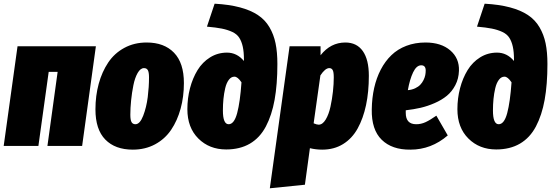

<svg xmlns="http://www.w3.org/2000/svg" viewBox="-32 -782 2957 1029"><path d="M222.2 0 276.9 -397H229L173.8 0H-12.2L62 -534.2H481.9L408.2 0Z M679.7 20Q585.4 20 532.5 -33.9Q479.5 -87.9 479.5 -195.8Q479.5 -269 497.1 -333Q514.6 -397 547.9 -446.8Q581.1 -496.6 634.3 -525.4Q687.5 -554.2 753.9 -554.2Q847.7 -554.2 900.6 -499.5Q953.6 -444.8 953.6 -336.9Q953.6 -263.7 936 -199.7Q918.5 -135.7 885.3 -86.4Q852.1 -37.1 799.1 -8.5Q746.1 20 679.7 20ZM693.8 -116.2Q717.8 -116.2 735.4 -161.6Q752.9 -207 759.8 -261.7Q766.6 -316.4 766.6 -367.2Q766.6 -395 760.3 -406Q753.9 -417 739.7 -417Q720.7 -417 705.8 -391.1Q690.9 -365.2 682.9 -325.2Q674.8 -285.2 670.7 -244.4Q666.5 -203.6 666.5 -167Q666.5 -138.7 673.1 -127.4Q679.7 -116.2 693.8 -116.2Z M1180.2 19Q1089.8 19 1031 -39.6Q972.2 -98.1 972.2 -196.8Q972.2 -255.4 986.3 -309.3Q1000.5 -363.3 1026.6 -406Q1052.7 -448.7 1093.8 -474.4Q1134.8 -500 1184.6 -500Q1237.8 -500 1275.4 -455.1V-460.9Q1275.4 -503.9 1269 -532.2Q1262.7 -560.5 1250 -580.1Q1237.3 -599.6 1212.4 -611.1Q1187.5 -622.6 1157 -628.7Q1126.5 -634.8 1077.1 -639.2L1118.2 -762.2Q1196.8 -757.8 1254.2 -742.4Q1311.5 -727.1 1350.1 -701.4Q1388.7 -675.8 1411.9 -636.5Q1435.1 -597.2 1444.8 -549.8Q1454.6 -502.4 1454.6 -439Q1454.6 -329.6 1439.7 -247.1Q1424.8 -164.6 1392.8 -104Q1360.8 -43.5 1307.4 -12.2Q1253.9 19 1180.2 19ZM1193.4 -116.2Q1223.1 -116.2 1239 -175.8Q1254.9 -235.4 1262.2 -340.8Q1241.7 -371.1 1224.6 -371.1Q1207 -371.1 1194.3 -354.2Q1181.6 -337.4 1175 -309.3Q1168.5 -281.2 1165.5 -251.7Q1162.6 -222.2 1162.6 -189.9Q1162.6 -116.2 1193.4 -116.2Z M1414.1 227.1 1520 -534.2H1686V-485.8Q1739.7 -554.2 1818.8 -554.2Q1879.9 -554.2 1912.4 -508.3Q1944.8 -462.4 1944.8 -376Q1944.8 -289.6 1929.7 -218.5Q1914.6 -147.5 1884.8 -93.5Q1855 -39.6 1806.6 -9.8Q1758.3 20 1694.8 20Q1661.1 20 1628.9 12.2L1602.1 208ZM1675.8 -113.8Q1696.8 -113.8 1713.4 -141.1Q1730 -168.5 1739 -209.7Q1748 -251 1752.4 -291.7Q1756.8 -332.5 1756.8 -367.2Q1756.8 -397 1750.7 -407Q1744.6 -417 1732.9 -417Q1710.9 -417 1685.1 -377.9L1648.9 -121.1Q1666 -113.8 1675.8 -113.8Z M2248.5 -554.2Q2332 -554.2 2381.1 -512Q2430.2 -469.7 2427.7 -402.8Q2426.3 -359.9 2408.2 -325.4Q2390.1 -291 2362.8 -268.6Q2335.4 -246.1 2297.4 -229.5Q2259.3 -212.9 2222.2 -204.3Q2185.1 -195.8 2142.6 -190.9V-176.8Q2142.6 -116.2 2198.7 -116.2Q2224.6 -116.2 2248.5 -127.2Q2272.5 -138.2 2306.6 -162.1L2367.7 -56.2Q2279.3 20 2167.5 20Q2068.8 21 2013.7 -33Q1958.5 -86.9 1960.4 -195.8Q1961.4 -257.3 1973.4 -310.8Q1985.4 -364.3 2008.8 -409.2Q2032.2 -454.1 2065.7 -486.3Q2099.1 -518.6 2145.8 -536.4Q2192.4 -554.2 2248.5 -554.2ZM2153.8 -298.8Q2175.8 -300.8 2192.9 -308.8Q2210 -316.9 2220.5 -327.9Q2231 -338.9 2237.8 -352.8Q2244.6 -366.7 2247.1 -379.2Q2249.5 -391.6 2249.5 -403.8Q2249.5 -432.1 2225.6 -432.1Q2200.2 -432.1 2182.1 -394.5Q2164.1 -356.9 2153.8 -298.8Z M2627.4 19Q2537.1 19 2478.3 -39.6Q2419.4 -98.1 2419.4 -196.8Q2419.4 -255.4 2433.6 -309.3Q2447.8 -363.3 2473.9 -406Q2500 -448.7 2541 -474.4Q2582 -500 2631.8 -500Q2685.1 -500 2722.7 -455.1V-460.9Q2722.7 -503.9 2716.3 -532.2Q2710 -560.5 2697.3 -580.1Q2684.6 -599.6 2659.7 -611.1Q2634.8 -622.6 2604.2 -628.7Q2573.7 -634.8 2524.4 -639.2L2565.4 -762.2Q2644 -757.8 2701.4 -742.4Q2758.8 -727.1 2797.4 -701.4Q2835.9 -675.8 2859.1 -636.5Q2882.3 -597.2 2892.1 -549.8Q2901.9 -502.4 2901.9 -439Q2901.9 -329.6 2887 -247.1Q2872.1 -164.6 2840.1 -104Q2808.1 -43.5 2754.6 -12.2Q2701.2 19 2627.4 19ZM2640.6 -116.2Q2670.4 -116.2 2686.3 -175.8Q2702.1 -235.4 2709.5 -340.8Q2689 -371.1 2671.9 -371.1Q2654.3 -371.1 2641.6 -354.2Q2628.9 -337.4 2622.3 -309.3Q2615.7 -281.2 2612.8 -251.7Q2609.9 -222.2 2609.9 -189.9Q2609.9 -116.2 2640.6 -116.2Z"/></svg>

Font: Fira Sans Compressed Heavy
Style: Italic
Weight: 900
Width: 3
Italic angle: -8°
Designer: Carrois Corporate & Edenspiekermann AG
Foundry: Carrois Corporate GbR & Edenspiekermann AG
Version: Version 4.203;PS 004.203;hotconv 1.0.88;makeotf.lib2.5.64775